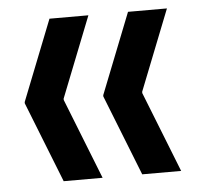

<svg xmlns="http://www.w3.org/2000/svg" viewBox="-42 -553 586 565"><g transform="rotate(-5 251.5 -270.0)"><path d="M30 -268V-272L124 -510H239L145 -272V-268L239 -30H124ZM262 -268V-272L356 -510H471L377 -272V-268L471 -30H356Z"/></g></svg>

Font: Encode Sans Compressed
Style: SemiBold
Weight: 600
Designer: Pablo Impallari, Andres Torresi
Foundry: Pablo Impallari, Andres Torresi
Version: Version 1.000; ttfautohint (v1.00) -l 8 -r 50 -G 200 -x 14 -